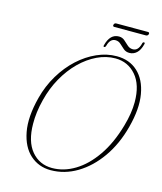

<svg xmlns="http://www.w3.org/2000/svg" viewBox="-130 -985 921 1091"><g transform="rotate(15 330.5 -439.0)"><path d="M469 -710.5Q544 -710.5 593 -665.2Q642 -620 656.2 -537.2Q670.5 -454.5 640.5 -341.5Q612.5 -234.5 556.5 -155Q500.5 -75.5 427 -31.5Q353.5 12.5 271.5 12.5Q201.5 12.5 151.2 -32.2Q101 -77 84.8 -161.8Q68.5 -246.5 99.5 -366Q119 -441 157 -504.2Q195 -567.5 245.2 -613.5Q295.5 -659.5 353 -685Q410.5 -710.5 469 -710.5ZM276.5 -1.5Q345.5 -1.5 410.2 -40.8Q475 -80 527.5 -155.8Q580 -231.5 611.5 -341.5Q634 -419.5 634 -484Q634 -586 586.2 -641.2Q538.5 -696.5 464.5 -696.5Q410 -696.5 357.5 -671.2Q305 -646 259.2 -600.8Q213.5 -555.5 179.2 -494.5Q145 -433.5 127 -362Q116.5 -321.5 112 -285.2Q107.5 -249 108 -217Q108.5 -113 155.2 -57.2Q202 -1.5 276.5 -1.5ZM531.5 -747Q511 -747 496.8 -759.2Q482.5 -771.5 469.2 -784Q456 -796.5 438 -796.5Q406.5 -796.5 395 -753Q392 -742.5 385.5 -742.5Q378.5 -742.5 381.5 -752.5Q399.5 -822 451.5 -822Q471.5 -822 485.5 -809.5Q499.5 -797 513.2 -784.5Q527 -772 545.5 -772Q576.5 -772 588 -815.5Q589.5 -826.5 597.5 -826.5Q604.5 -826.5 601.5 -816Q592.5 -780.5 574.2 -763.8Q556 -747 531.5 -747ZM403.5 -878.5Q406.5 -889.5 417.5 -889.5H603Q614 -889.5 611.5 -878.5Q608 -867.5 597 -867.5H412Q400.5 -867.5 403.5 -878.5Z"/></g></svg>

Font: Fraunces 144pt Soft Thin
Style: Italic
Weight: 100
Italic angle: -16°
Version: Version 1.000;[0bf87f6ff]